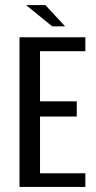

<svg xmlns="http://www.w3.org/2000/svg" viewBox="-20 -738 380 758"><path d="M57 0V-591H317V-536H138V-338H283V-278H138V-54H317V0ZM186 -634 83 -718H159L237 -634Z"/></svg>

Font: Alumni Sans Medium
Style: Regular
Weight: 500
Designer: Robert E. Leuschke
Foundry: Robert E. Leuschke
Version: Version 1.018